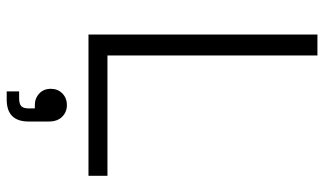

<svg xmlns="http://www.w3.org/2000/svg" viewBox="-222 -518 990 587"><g transform="rotate(90 273.5 -225.0)"><path d="M86 0V-700H150V-58H518V0ZM260 250V212H281Q298 212 305 205.5Q312 199 312 182V164H302Q281 164 266.5 150.5Q252 137 252 115Q252 94 266 80Q280 66 302 66Q323 66 337.5 80.5Q352 95 352 121V183Q352 250 285 250Z"/></g></svg>

Font: Space Grotesk Light
Style: Regular
Weight: 300
Designer: Florian Karsten
Foundry: Florian Karsten
Version: Version 2.000